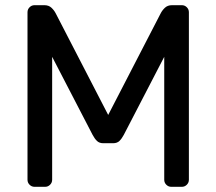

<svg xmlns="http://www.w3.org/2000/svg" viewBox="-20 -720 834 740"><path d="M86 0ZM397 -277 599 -668Q605 -680 615.5 -690Q626 -700 643 -700H681Q692 -700 700 -692Q708 -684 708 -673V-27Q708 -16 700 -8Q692 0 681 0H640Q629 0 621 -8Q613 -16 613 -27V-501L457 -200Q449 -185 440 -176.5Q431 -168 416 -168H378Q363 -168 354 -176.5Q345 -185 337 -200L181 -501V-27Q181 -16 173 -8Q165 0 154 0H113Q102 0 94 -8Q86 -16 86 -27V-673Q86 -684 94 -692Q102 -700 113 -700H151Q168 -700 178.5 -690Q189 -680 195 -668Z"/></svg>

Font: Rubik
Style: Regular
Weight: 400
Designer: Hubert & Fischer
Foundry: Hubert & Fischer
Version: Version 1.002; ttfautohint (v1.6)